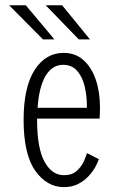

<svg xmlns="http://www.w3.org/2000/svg" viewBox="-20 -718 490 748"><path d="M229 11Q162.5 11 117.2 -53Q72 -117 72 -251Q72 -379 115 -445.5Q158 -512 228 -512Q273.5 -512 305 -484Q336.5 -456 353 -408Q369.5 -360 369.5 -300Q369.5 -287 369 -275.8Q368.5 -264.5 368 -256H124.5Q124.5 -253.5 124.5 -250.5Q124.5 -141.5 153.2 -88.5Q182 -35.5 229 -35.5Q260.5 -35.5 279 -52.2Q297.5 -69 306.5 -89.5Q315.5 -110 319 -121.5L365 -98Q362 -87 352.2 -69Q342.5 -51 325.8 -32.5Q309 -14 285 -1.5Q261 11 229 11ZM226 -465.5Q183.5 -465.5 157.8 -422.8Q132 -380 126.5 -298H318.5V-305.5Q318.5 -346 309.5 -382.8Q300.5 -419.5 280 -442.5Q259.5 -465.5 226 -465.5ZM287 -564.5 158 -697.5H222L330.5 -564.5ZM147.5 -564.5 15.5 -697.5H80.5L192 -564.5Z"/></svg>

Font: Trispace Condensed ExtraLight
Style: Regular
Weight: 200
Width: 3
Designer: Tyler Finck
Foundry: Etcetera Type Company
Version: Version 1.210; ttfautohint (v1.8.3)